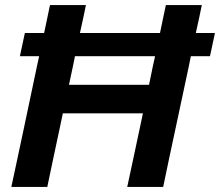

<svg xmlns="http://www.w3.org/2000/svg" viewBox="-20 -733 863 753"><path d="M24.5 0Q37 -58 48.5 -112Q60 -166 74.5 -234L125 -473.5L133.5 -512.5H58L77.5 -603.5H153Q158.5 -631 164.5 -658Q170 -684.5 176 -713H317Q311 -685 305.5 -658Q299.5 -631 293.5 -603.5H607.5Q613 -631 618.8 -658Q624.5 -685 630.5 -713H771.5Q765.5 -685 760 -658Q754 -631 748 -603.5H823L803.5 -512.5H728.5Q724.5 -493 720.5 -473L669.5 -234Q655 -166 643.5 -112.5Q632 -58.5 620 0H479Q491.5 -57.5 503 -112Q514.5 -166 529 -234L540.5 -288.5H226.5L215 -234Q200.5 -166 189 -112Q177.5 -58 165.5 0ZM266 -473 250.5 -400.5H564.5L579.5 -473.5Q582 -483.5 584 -493.5L588 -512.5H274Q270 -492.5 266 -473Z"/></svg>

Font: Heraclito SemiBold
Style: Italic
Weight: 600
Italic angle: -12°
Designer: Kostas Bartsokas (font) & Cristiano Sobral (main changes)
Foundry: Kostas Bartsokas (font) & Cristiano Sobral (main changes)
Version: Version 1.00;July 8, 2020;FontCreator 13.0.0.2655 64-bit